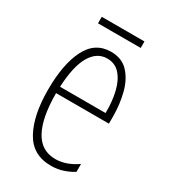

<svg xmlns="http://www.w3.org/2000/svg" viewBox="-166 -728 720 818"><g transform="rotate(30 194.0 -319.0)"><path d="M199 -539Q252 -539 283.5 -505.5Q315 -472 329 -418Q343 -364 343 -303V-269H83Q83 -149 117 -86.5Q151 -24 220 -24Q273 -24 326 -61V-22Q304 -8 276.5 1Q249 10 218 10Q128 10 87 -64.5Q46 -139 46 -264Q46 -391 83.5 -465Q121 -539 199 -539ZM199 -506Q149 -506 119 -455.5Q89 -405 84 -301H308Q309 -357 298 -403.5Q287 -450 262.5 -478Q238 -506 199 -506ZM299 -648V-616H89V-648Z"/></g></svg>

Font: Noto Sans Tamil ExtraCondensed ExtraLight
Style: Regular
Weight: 200
Width: 2
Designer: Jelle Bosma - Monotype Design Team
Foundry: Monotype Imaging Inc.
Version: Version 2.004; ttfautohint (v1.8.4.7-5d5b)